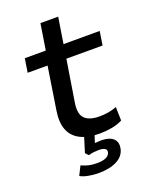

<svg xmlns="http://www.w3.org/2000/svg" viewBox="-156 -724 787 1007"><g transform="rotate(-20 238.0 -220.0)"><path d="M291 9Q226 9 184 -13Q142 -35 126 -77.5Q110 -120 120 -182L157 -420H46L58 -497H175L198 -642H297L274 -497H476L464 -420H262L225 -189Q215 -128 240 -102Q265 -76 323 -76Q348 -76 372 -80Q396 -84 419 -93L421 -17Q394 -3 360 3Q326 9 291 9ZM216 202Q188 202 159.5 196.5Q131 191 115 181L140 131Q160 140 179.5 145Q199 150 226 150Q258 150 276.5 141.5Q295 133 299 116Q302 101 290.5 94.5Q279 88 257 88Q246 88 231 89.5Q216 91 200 96L184 79L213 -15H271L246 63L221 53Q238 48 254.5 46.5Q271 45 286 45Q313 45 333 52.5Q353 60 363 76.5Q373 93 368 119Q360 160 319 181Q278 202 216 202Z"/></g></svg>

Font: Nunito Sans 7pt SemiExpanded Medium
Style: Italic
Weight: 500
Width: 6
Italic angle: -9°
Designer: Vernon Adams
Foundry: Vernon Adams
Version: Version 3.101;gftools[0.9.27]